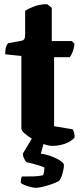

<svg xmlns="http://www.w3.org/2000/svg" viewBox="-20 -696 395 916"><path d="M229 0Q213 0 188.5 -8.5Q164 -17 139.5 -30.5Q115 -44 98.5 -58.5Q82 -73 82 -84V-429L5 -437Q5 -463 10 -475.5Q15 -488 20 -490L80 -501Q89 -502 94.5 -507.5Q100 -513 100 -536V-644Q111 -653 140.5 -664.5Q170 -676 205 -676L227 -659V-500H323L335 -488Q334 -468 327 -450Q320 -432 313 -423H238V-94L327 -79Q330 -74 333 -64Q336 -54 336 -40Q320 -21 290.5 -10.5Q261 0 229 0ZM151 200Q141 200 125.5 196Q110 192 96.5 186.5Q83 181 79 176Q79 164 81 156Q83 148 84 146Q118 146 141.5 145.5Q165 145 185 140Q189 133 190.5 121.5Q192 110 192 103Q184 99 168 94Q152 89 135 84.5Q118 80 106 78Q101 72 95 60.5Q89 49 89 37Q99 21 111 0Q123 -21 133 -37H195L175 37Q203 41 228.5 51Q254 61 269.5 72Q285 83 285 91Q285 108 278.5 131Q272 154 262 167Q246 176 224 183.5Q202 191 182 195.5Q162 200 151 200Z"/></svg>

Font: Texturina ExtraBold
Style: Regular
Weight: 800
Designer: Guillermo Torres Carreño
Foundry: Omnibus-Type
Version: Version 1.002; ttfautohint (v1.8.3)